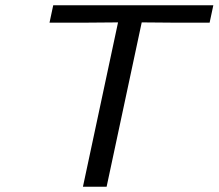

<svg xmlns="http://www.w3.org/2000/svg" viewBox="-20 -709 830 729"><path d="M168 -623 182.1 -689H790L775.9 -623H633.8L518.1 -624L384.8 0H294.9L428.2 -624L310.1 -623Z"/></svg>

Font: CMU Sans Serif
Style: Oblique
Weight: 500
Italic angle: -12°
Version: Version 0.7.0